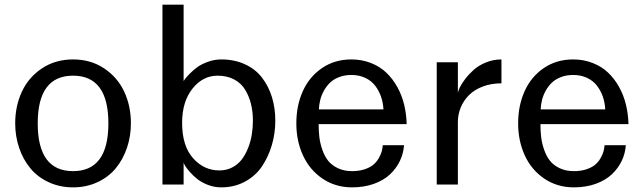

<svg xmlns="http://www.w3.org/2000/svg" viewBox="-20 -788 2743 820"><path d="M44.9 -261.2Q44.9 -335.4 73.7 -397Q102.5 -458.5 159.7 -496.3Q216.8 -534.2 292 -534.2Q367.2 -534.2 424.3 -496.3Q481.4 -458.5 510.3 -397Q539.1 -335.4 539.1 -261.2Q539.1 -206.1 522.2 -156.5Q505.4 -106.9 474.4 -69.3Q443.4 -31.7 396 -9.8Q348.6 12.2 292 12.2Q235.4 12.2 188 -9.8Q140.6 -31.7 109.6 -69.3Q78.6 -106.9 61.8 -156.5Q44.9 -206.1 44.9 -261.2ZM141.1 -261.2Q141.1 -57.1 292 -57.1Q442.9 -57.1 442.9 -261.2Q442.9 -464.8 292 -464.8Q141.1 -464.8 141.1 -261.2Z M764.2 -94.2V0H673.8V-768.1H764.2V-441.9Q766.6 -445.8 771 -451.9Q775.4 -458 791 -473.9Q806.6 -489.7 823.7 -502Q840.8 -514.2 868.4 -524.2Q896 -534.2 924.8 -534.2Q981.4 -534.2 1026.4 -513.4Q1071.3 -492.7 1099.1 -456.3Q1127 -419.9 1141.4 -373.3Q1155.8 -326.7 1155.8 -272.9Q1155.8 -218.8 1141.1 -168.7Q1126.5 -118.7 1098.9 -77.6Q1071.3 -36.6 1026.1 -12.2Q981 12.2 924.8 12.2Q896 12.2 868.9 2Q841.8 -8.3 823.5 -22.7Q805.2 -37.1 791.3 -53Q777.3 -68.8 770.8 -79.8Q764.2 -90.8 764.2 -94.2ZM917 -60.1Q947.3 -60.1 971.9 -73Q996.6 -85.9 1012.7 -107.2Q1028.8 -128.4 1039.8 -156.5Q1050.8 -184.6 1055.4 -213.6Q1060.1 -242.7 1060.1 -272.9Q1060.1 -311 1052 -343.8Q1043.9 -376.5 1027.1 -404.5Q1010.3 -432.6 980 -448.7Q949.7 -464.8 909.2 -464.8Q846.2 -464.8 802 -409.4Q757.8 -354 757.8 -263.2Q757.8 -165 804.4 -112.5Q851.1 -60.1 917 -60.1Z M1483.9 12.2Q1412.6 12.2 1357.7 -24.9Q1302.7 -62 1274.2 -124Q1245.6 -186 1245.6 -261.2Q1245.6 -336.9 1273.2 -398.4Q1300.8 -460 1355 -497.1Q1409.2 -534.2 1480.5 -534.2Q1525.4 -534.2 1564 -519Q1602.5 -503.9 1629.9 -477.8Q1657.2 -451.7 1676.8 -416.5Q1696.3 -381.3 1706.1 -341.1Q1715.8 -300.8 1716.8 -257.8H1340.8Q1340.8 -227.5 1344 -201.7Q1347.2 -175.8 1356.7 -148.2Q1366.2 -120.6 1381.6 -101.3Q1397 -82 1423.1 -69.6Q1449.2 -57.1 1483.9 -57.1Q1513.2 -57.1 1536.4 -64.7Q1559.6 -72.3 1573.5 -83.7Q1587.4 -95.2 1596.7 -110.8Q1606 -126.5 1609.9 -140.1Q1613.8 -153.8 1614.7 -168H1705.6Q1703.1 -132.3 1687.7 -100.3Q1672.4 -68.4 1645.3 -43Q1618.2 -17.6 1576.4 -2.7Q1534.7 12.2 1483.9 12.2ZM1480.5 -467.8Q1451.7 -467.8 1428.2 -458.7Q1404.8 -449.7 1389.4 -434.8Q1374 -419.9 1363.3 -400.4Q1352.5 -380.9 1347.7 -361.1Q1342.8 -341.3 1341.8 -320.8H1617.7Q1616.2 -349.6 1607.4 -375Q1598.6 -400.4 1582.5 -421.6Q1566.4 -442.9 1540.3 -455.3Q1514.2 -467.8 1480.5 -467.8Z M1935.5 -267.1V0H1845.2V-522H1935.5V-389.2Q1935.5 -397 1943.1 -413.3Q1950.7 -429.7 1966.6 -450.4Q1982.4 -471.2 2003.4 -490Q2024.4 -508.8 2055.9 -521.5Q2087.4 -534.2 2121.6 -534.2V-432.1Q2078.1 -432.1 2042.5 -418.7Q2006.8 -405.3 1983.6 -382.3Q1960.4 -359.4 1948 -329.6Q1935.5 -299.8 1935.5 -267.1Z M2431.2 12.2Q2359.9 12.2 2304.9 -24.9Q2250 -62 2221.4 -124Q2192.9 -186 2192.9 -261.2Q2192.9 -336.9 2220.5 -398.4Q2248 -460 2302.2 -497.1Q2356.4 -534.2 2427.7 -534.2Q2472.7 -534.2 2511.2 -519Q2549.8 -503.9 2577.1 -477.8Q2604.5 -451.7 2624 -416.5Q2643.6 -381.3 2653.3 -341.1Q2663.1 -300.8 2664.1 -257.8H2288.1Q2288.1 -227.5 2291.3 -201.7Q2294.4 -175.8 2304 -148.2Q2313.5 -120.6 2328.9 -101.3Q2344.2 -82 2370.4 -69.6Q2396.5 -57.1 2431.2 -57.1Q2460.4 -57.1 2483.6 -64.7Q2506.8 -72.3 2520.8 -83.7Q2534.7 -95.2 2543.9 -110.8Q2553.2 -126.5 2557.1 -140.1Q2561 -153.8 2562 -168H2652.8Q2650.4 -132.3 2635 -100.3Q2619.6 -68.4 2592.5 -43Q2565.4 -17.6 2523.7 -2.7Q2481.9 12.2 2431.2 12.2ZM2427.7 -467.8Q2398.9 -467.8 2375.5 -458.7Q2352.1 -449.7 2336.7 -434.8Q2321.3 -419.9 2310.5 -400.4Q2299.8 -380.9 2294.9 -361.1Q2290 -341.3 2289.1 -320.8H2564.9Q2563.5 -349.6 2554.7 -375Q2545.9 -400.4 2529.8 -421.6Q2513.7 -442.9 2487.5 -455.3Q2461.4 -467.8 2427.7 -467.8Z"/></svg>

Font: Standard
Style: Regular
Weight: 400
Designer: Bryce Wilner
Version: Version 2.000;PS 2.0;hotconv 16.6.51;makeotf.lib2.5.65220 DE